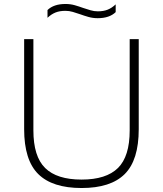

<svg xmlns="http://www.w3.org/2000/svg" viewBox="-20 -937 820 966"><path d="M390.5 9Q243.5 9 172.5 -61.2Q101.5 -131.5 101.5 -287V-740H148V-281Q148 -150 207 -91.8Q266 -33.5 390.5 -33.5Q514.5 -33.5 573.5 -91.8Q632.5 -150 632.5 -281V-740H678V-287Q678 -131.5 607.5 -61.2Q537 9 390.5 9ZM471.5 -845.5Q447 -845.5 425 -851.8Q403 -858 382.5 -865.5Q364 -872 346 -877.2Q328 -882.5 309 -882.5Q280 -882.5 259 -874Q238 -865.5 219 -847.5V-886.5Q250.5 -917 309.5 -917Q334 -917 356 -910.8Q378 -904.5 398.5 -897Q417 -891 435 -885.5Q453 -880 472 -880Q501 -880 522 -888.5Q543 -897 562 -915V-876Q530.5 -845.5 471.5 -845.5Z"/></svg>

Font: Encode Sans Exp XLt
Style: Regular
Weight: 200
Width: 7
Designer: Multiple Designers
Foundry: Impallari Type
Version: Version 3.002; ttfautohint (v1.8.3) -l 8 -r 50 -G 200 -x 14 